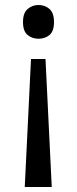

<svg xmlns="http://www.w3.org/2000/svg" viewBox="-20 -566 309 768"><path d="M196 -478Q196 -441 178 -426Q160 -411 134 -411Q109 -411 90.5 -426Q72 -441 72 -478Q72 -514 90.5 -530Q109 -546 134 -546Q160 -546 178 -530Q196 -514 196 -478ZM104 -330H162L187 182H79Z"/></svg>

Font: Noto Sans Old South Arabian
Style: Regular
Weight: 400
Designer: Monotype Design Team
Foundry: Monotype Imaging Inc.
Version: Version 2.001; ttfautohint (v1.8.4.7-5d5b)